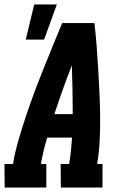

<svg xmlns="http://www.w3.org/2000/svg" viewBox="-35 -838 555 858"><path d="M-14 0 -15 -105H23Q32 -158 47.5 -211.5Q63 -265 80.5 -317.5Q98 -370 117.5 -422.5Q137 -475 158 -527Q179 -579 200 -631Q221 -683 243 -735H387Q393 -683 397 -631Q401 -579 404 -527Q407 -475 409.5 -422.5Q412 -370 412.5 -317.5Q413 -265 410.5 -211.5Q408 -158 399 -105H423V0H237L236 -105H274Q279 -135 282 -164Q285 -193 287 -223H176Q167 -194 160 -164.5Q153 -135 148 -105H172V0ZM208 -328H290Q290 -383 289 -437.5Q288 -492 286 -546Q265 -492 245.5 -437.5Q226 -383 208 -328ZM80 -661 118 -818H219L162 -661Z"/></svg>

Font: Iosevka Curly Slab Extrabold
Style: Italic
Weight: 800
Italic angle: -9°
Monospace: yes
Designer: Belleve Invis
Foundry: Belleve Invis
Version: Version 22.1.2; ttfautohint (v1.8.4)